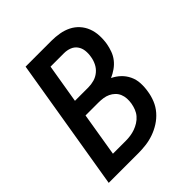

<svg xmlns="http://www.w3.org/2000/svg" viewBox="-200 -868 1001 1001"><g transform="rotate(-45 300.0 -367.5)"><path d="M27 0 149 -735H340Q369 -735 398 -730Q427 -725 452 -712.5Q477 -700 495.5 -679.5Q514 -659 524 -633Q534 -607 535.5 -577.5Q537 -548 532 -518Q528 -496 520 -474Q512 -452 497.5 -433.5Q483 -415 463 -401Q443 -387 422 -378Q447 -366 466.5 -347.5Q486 -329 498 -304Q510 -279 511.5 -250Q513 -221 508 -192Q504 -164 492.5 -135.5Q481 -107 460.5 -83.5Q440 -60 414 -43.5Q388 -27 359.5 -17Q331 -7 302 -3.5Q273 0 245 0ZM205 -427H304Q325 -427 346.5 -433Q368 -439 385.5 -453.5Q403 -468 413 -488.5Q423 -509 426 -530Q430 -552 427.5 -573.5Q425 -595 413 -611.5Q401 -628 381.5 -635.5Q362 -643 340 -643H241ZM150 -92H245Q262 -92 279.5 -94.5Q297 -97 314 -103Q331 -109 347 -119Q363 -129 375 -143Q387 -157 393.5 -174Q400 -191 403 -208Q406 -226 405 -243.5Q404 -261 397.5 -276.5Q391 -292 379 -303.5Q367 -315 352 -322Q337 -329 320 -331.5Q303 -334 285 -334H190Z"/></g></svg>

Font: Iosevka SS04 SmBd Ex Obl
Style: Regular
Weight: 600
Width: 7
Italic angle: -9°
Monospace: yes
Designer: Belleve Invis
Foundry: Belleve Invis
Version: Version 19.0.0; ttfautohint (v1.8.4)